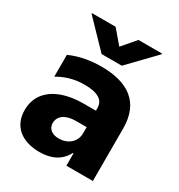

<svg xmlns="http://www.w3.org/2000/svg" viewBox="-184 -897 954 1026"><g transform="rotate(30 293.5 -383.5)"><path d="M229.8 -774.5H84.2V-769.9L237.9 -610.8H362.6L516 -769.9V-774.5H370.7L300.1 -692.1ZM210.9 8.9C286.2 8.9 338.8 -18.8 369 -76H373.2V0H536.6V-323.5C536.6 -486.2 433.9 -552.6 272 -552.6C212 -552.6 144.5 -543.7 79.2 -514.2V-379.6C118.3 -402.7 170.8 -423.7 241.5 -423.7C364 -423.7 362.9 -367.2 362.9 -344.5V-333.5H287.3C139.9 -333.5 31.2 -271 31.2 -147C31.2 -43.3 106.2 8.9 210.9 8.9ZM264.9 -105.1C224.1 -105.1 195.7 -125.4 195.7 -161.9C195.7 -195.3 221.2 -232.6 299 -232.6H364V-195.3C364 -139.2 318.5 -105.1 264.9 -105.1Z"/></g></svg>

Font: TID UI Extra Bold
Style: Regular
Weight: 800
Designer: The TID Project Authors
Foundry: Bakken & Bæck
Version: Version 1.001;hotconv 1.0.109;makeotfexe 2.5.65596